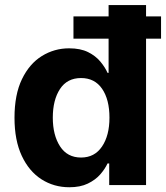

<svg xmlns="http://www.w3.org/2000/svg" viewBox="-20 -748 671 776"><path d="M260.3 8.8Q197.8 8.8 147.5 -23.4Q97.2 -55.7 67.9 -118.4Q38.6 -181.2 38.6 -272Q38.6 -365.7 68.8 -428.2Q99.1 -490.7 149.4 -521.7Q199.7 -552.7 259.3 -552.7Q305.2 -552.7 335.9 -537.4Q366.7 -522 385.7 -499Q404.8 -476.1 414.6 -453.6H418.9V-727.5H570.3V0H421.4V-87.4H414.6Q404.3 -64.9 384.8 -42.7Q365.2 -20.5 334.7 -5.9Q304.2 8.8 260.3 8.8ZM422.4 -272.5Q422.4 -345.7 392.6 -389.2Q362.8 -432.6 307.6 -432.6Q251.5 -432.6 222.4 -388.2Q193.4 -343.8 193.4 -272.5Q193.4 -201.7 222.7 -156.5Q252 -111.3 307.6 -111.3Q362.3 -111.3 392.3 -155.8Q422.4 -200.2 422.4 -272.5ZM276.9 -591.8V-681.6H630.9V-591.8Z"/></svg>

Font: Konkhmer Sleokchher
Style: Regular
Weight: 400
Designer: Suon May Sophanith
Version: Version 1.000; ttfautohint (v1.8.4.7-5d5b);gftools[0.9.23]